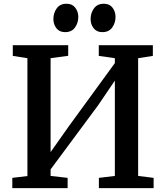

<svg xmlns="http://www.w3.org/2000/svg" viewBox="-20 -978 862 998"><path d="M44 0V-53.5L122.5 -63V-675.5L46.5 -687.5V-743H334.5V-688L243 -675.5V-187.5L338 -322L577 -650V-675.5L493.5 -687.5V-743H774.5V-687.5L698 -675.5V-63.5L778.5 -53.5V0H494V-53.5L577 -63.5V-559L489.5 -430L243 -97.5V-63.5L331.5 -53.5V0ZM318 -811Q289 -811 273.2 -831.2Q257.5 -851.5 257.5 -879Q257.5 -910.5 274.8 -934.5Q292 -958.5 325.5 -958.5H326.5Q355.5 -958.5 371.2 -938Q387 -917.5 387 -890Q387 -859 369.8 -835Q352.5 -811 319 -811ZM511.5 -811Q482.5 -811 466.8 -831.2Q451 -851.5 451 -879Q451 -910.5 468.5 -934.5Q486 -958.5 519.5 -958.5H520.5Q549.5 -958.5 565 -938Q580.5 -917.5 580.5 -890Q580.5 -859 563.2 -835Q546 -811 512.5 -811Z"/></svg>

Font: Merriweather SemiBold
Style: Regular
Weight: 600
Version: Version 2.100